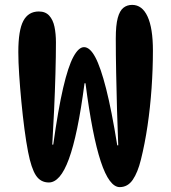

<svg xmlns="http://www.w3.org/2000/svg" viewBox="-20 -758 701 786"><path d="M55 -545Q55 -634 75.5 -672.5Q96 -711 139 -711Q166 -711 181.5 -694Q197 -677 203 -648.5Q209 -620 209 -584Q209 -530 207 -457Q205 -384 201.5 -307.5Q198 -231 194 -166H198Q218 -310 238.5 -398Q259 -486 280.5 -525.5Q302 -565 324 -565Q348 -565 370 -524Q392 -483 414.5 -394.5Q437 -306 460 -163H464Q461 -234 459 -310Q457 -386 455.5 -460.5Q454 -535 454 -600Q454 -655 462 -684.5Q470 -714 485 -726Q500 -738 521 -738Q562 -738 584 -690.5Q606 -643 606 -551Q606 -476 600.5 -397Q595 -318 584 -243.5Q573 -169 557 -105Q544 -52 523.5 -22Q503 8 470 8Q449 8 429.5 -18Q410 -44 392.5 -97Q375 -150 359.5 -229.5Q344 -309 330 -417H326Q312 -310 296 -233Q280 -156 262 -107Q244 -58 223.5 -34.5Q203 -11 180 -11Q146 -11 127 -40Q108 -69 95 -136Q87 -177 80 -230.5Q73 -284 67.5 -341.5Q62 -399 58.5 -452Q55 -505 55 -545Z"/></svg>

Font: DynaPuff Condensed
Style: Regular
Weight: 400
Width: 3
Designer: Toshi Omagari, Jennifer Daniel
Foundry: Google Fonts
Version: Version 2.000